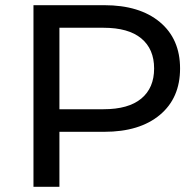

<svg xmlns="http://www.w3.org/2000/svg" viewBox="-20 -720 754 740"><path d="M109 0V-700H382Q518 -700 596 -635Q674 -570 674 -456Q674 -342 596 -277Q518 -212 382 -212H209V0ZM209 -299H379Q475 -299 524.5 -340Q574 -381 574 -456Q574 -531 524.5 -572Q475 -613 379 -613H209Z"/></svg>

Font: Montserrat Medium
Style: Regular
Weight: 500
Designer: Julieta Ulanovsky
Foundry: Julieta Ulanovsky
Version: Version 9.000; ttfautohint (v1.8.4.7-5d5b)